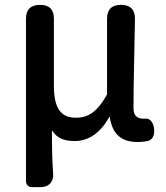

<svg xmlns="http://www.w3.org/2000/svg" viewBox="-20 -571 684 791"><path d="M87 -175V174C87 190 97 200 113 200H145H148C181 200 201 178 199 146C195 90 194 42 194 -34C217 2 249 10 289 10C344 10 394 -23 430 -89H432C443 -19 479 14 546 14C565 14 580 12 592 9C614 1 618 -23 614 -46C610 -68 597 -86 575 -82C574 -82 574 -82 573 -82C546 -82 530 -93 530 -126C530 -229 534 -364 536 -491C537 -530 518 -551 479 -551C440 -551 421 -532 421 -493V-182C377 -103 338 -86 292 -86C229 -86 202 -128 202 -218V-494C202 -532 183 -551 145 -551C107 -551 87 -532 87 -494Z"/></svg>

Font: GenSenRounded2 TW M
Style: Regular
Weight: 500
Version: Version 2.100;PS 2.1;hotconv 16.6.51;makeotf.lib2.5.65220 DE